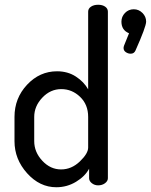

<svg xmlns="http://www.w3.org/2000/svg" viewBox="-20 -780 635 808"><path d="M543 -741Q564 -741 579.5 -725.5Q595 -710 595 -689Q595 -668 550 -567Q544 -554 530 -554Q519 -554 509.5 -560.5Q500 -567 500 -578Q500 -582 502 -588L523 -640Q491 -653 491 -689Q491 -710 506 -725.5Q521 -741 543 -741ZM434 -731V-30Q434 -18 422 -9Q410 0 393 0Q378 0 366.5 -9Q355 -18 355 -30V-70Q338 -38 300 -15Q262 8 217 8Q147 8 94 -51Q41 -110 41 -186V-288Q41 -367 94 -423.5Q147 -480 220 -480Q265 -480 299 -458Q333 -436 351 -404V-731Q351 -744 363 -752Q375 -760 393 -760Q411 -760 422.5 -752Q434 -744 434 -731ZM124 -288V-186Q124 -140 158 -103.5Q192 -67 237 -67Q281 -67 316 -100.5Q351 -134 351 -159V-288Q351 -340 317 -372.5Q283 -405 238 -405Q192 -405 158 -369Q124 -333 124 -288Z"/></svg>

Font: Dosis
Style: Medium
Weight: 500
Designer: Edgar Tolentino, Pablo Impallari, Igino Marini
Foundry: Edgar Tolentino, Pablo Impallari, Igino Marini
Version: Version 1.007